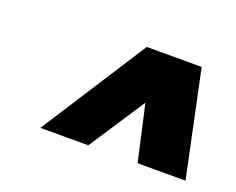

<svg xmlns="http://www.w3.org/2000/svg" viewBox="-56 -756 524 427"><g transform="rotate(20 206.0 -542.0)"><path d="M242.3 -667H359L411.7 -417H298.3ZM345.7 -667 181.7 -417H68.3L229 -667Z"/></g></svg>

Font: Epunda Slab Light
Style: Italic
Weight: 300
Italic angle: -12°
Designer: Simon Atzbach
Foundry: typofactur
Version: Version 1.102